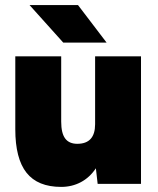

<svg xmlns="http://www.w3.org/2000/svg" viewBox="-20 -721 618 753"><path d="M356 -61Q332 -25 297 -6.5Q262 12 220 12Q128 12 84 -43.5Q40 -99 40 -214V-500H220V-244Q220 -199 235.5 -178Q251 -157 283 -157Q353 -157 353 -234V-500H533V0H363ZM96 -701H286L398 -554H228Z"/></svg>

Font: Oak Sans Black
Style: Regular
Weight: 900
Designer: Erik Kennedy, Walven
Foundry: Erik Kennedy, Walven
Version: Version 1.000